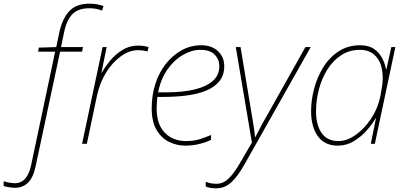

<svg xmlns="http://www.w3.org/2000/svg" viewBox="-152 -785 2214 1048"><path d="M-71 240Q-84 240 -103 237Q-122 234 -132 230V204Q-118 209 -101 212Q-84 215 -71 215Q-36 215 -14 189.5Q8 164 18 116L149 -503H56L60 -525L155 -528L172 -609Q188 -683 226 -724Q264 -765 337 -765Q360 -765 379.5 -761Q399 -757 413 -752L405 -727Q375 -740 336 -740Q275 -740 243 -707.5Q211 -675 197 -605L181 -528H301L296 -503H176L43 120Q30 184 1 212Q-28 240 -71 240Z M296 0 408 -528H430L402 -389H404Q420 -418 448 -452.5Q476 -487 515 -511.5Q554 -536 600 -536Q633 -536 659 -528L653 -504Q643 -507 630 -509Q617 -511 600 -511Q554 -511 508 -478Q462 -445 427.5 -389.5Q393 -334 378 -266L322 0Z M860 10Q813 10 771 -10.5Q729 -31 702.5 -76Q676 -121 676 -194Q676 -266 696.5 -328.5Q717 -391 754.5 -438Q792 -485 841 -511.5Q890 -538 947 -538Q1003 -538 1037.5 -506Q1072 -474 1072 -424Q1072 -375 1046 -342.5Q1020 -310 974.5 -291Q929 -272 869 -264Q809 -256 741 -256H707Q706 -245 704.5 -228Q703 -211 703 -194Q703 -107 747 -61Q791 -15 865 -15Q908 -15 942 -26.5Q976 -38 1000 -48V-22Q978 -10 939.5 0Q901 10 860 10ZM759 -281Q843 -281 907.5 -296Q972 -311 1008.5 -342.5Q1045 -374 1045 -423Q1045 -462 1019 -487.5Q993 -513 943 -513Q895 -513 847 -485.5Q799 -458 762.5 -406.5Q726 -355 711 -281Z M1028 243Q992 243 971 233V207Q983 212 996.5 215Q1010 218 1030 218Q1066 218 1095.5 190Q1125 162 1159 103L1223 -7L1135 -528H1161L1220 -172Q1228 -126 1233 -93Q1238 -60 1240 -37H1242Q1253 -59 1270.5 -92Q1288 -125 1313 -168L1515 -528H1544L1181 115Q1147 176 1111 209.5Q1075 243 1028 243Z M1692 10Q1620 10 1583 -41.5Q1546 -93 1546 -178Q1546 -239 1563 -302.5Q1580 -366 1613.5 -419.5Q1647 -473 1697.5 -505.5Q1748 -538 1814 -538Q1861 -538 1890 -517.5Q1919 -497 1934.5 -466.5Q1950 -436 1955 -407H1957L1984 -528H2006L1894 0H1872L1900 -139H1898Q1881 -109 1850.5 -74Q1820 -39 1779.5 -14.5Q1739 10 1692 10ZM1695 -15Q1741 -15 1788.5 -48Q1836 -81 1873.5 -137.5Q1911 -194 1925 -264Q1931 -295 1934 -317Q1937 -339 1937 -358Q1937 -432 1904 -472.5Q1871 -513 1813 -513Q1755 -513 1710 -483.5Q1665 -454 1634.5 -405Q1604 -356 1588.5 -296.5Q1573 -237 1573 -178Q1573 -103 1603.5 -59Q1634 -15 1695 -15Z"/></svg>

Font: Noto Sans Thin
Style: Italic
Weight: 100
Italic angle: -12°
Designer: Monotype Design Team
Foundry: Monotype Imaging Inc.
Version: Version 2.013; ttfautohint (v1.8.4.7-5d5b)